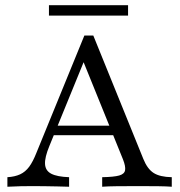

<svg xmlns="http://www.w3.org/2000/svg" viewBox="-20 -710 686 730"><path d="M8.1 0V-36.3Q36.3 -37.9 56.5 -47.2Q76.6 -56.5 91.1 -76.2Q105.6 -96 118.5 -129L300.8 -575H334.7L525 -105.6Q540.3 -67.7 564.1 -52.4Q587.9 -37.1 633.1 -36.3V0Q613.7 -1.6 581.5 -2Q549.2 -2.4 507.3 -2.4Q458.9 -2.4 423.8 -2Q388.7 -1.6 368.5 0V-36.3Q412.9 -37.1 433.1 -42.7Q453.2 -48.4 455.6 -62.9Q458.1 -77.4 447.6 -104L292.7 -486.3L308.1 -498.4L167.7 -154.8Q150 -112.1 151.2 -86.7Q152.4 -61.3 174.6 -49.6Q196.8 -37.9 242.7 -36.3V0Q221 -0.8 198 -1.2Q175 -1.6 152.8 -2Q130.6 -2.4 108.1 -2.4Q83.9 -2.4 59.7 -2Q35.5 -1.6 8.1 0ZM163.7 -196 179 -232.3H437.9L450.8 -196ZM166.1 -650.8V-690.3H466.9V-650.8Z"/></svg>

Font: Playfair 9pt Light
Style: Regular
Weight: 300
Designer: Claus Eggers Sørensen
Foundry: Claus Eggers Sørensen
Version: Version 2.001;gftools[0.9.30]